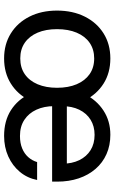

<svg xmlns="http://www.w3.org/2000/svg" viewBox="177 -744 579 974"><g transform="rotate(90 467.0 -257.5)"><path d="M276.9 11.7Q204.6 11.7 149.9 -22.5Q95.2 -56.6 64.7 -117.2Q34.2 -177.7 34.2 -256.8Q34.2 -336.4 64.7 -397.5Q95.2 -458.5 149.9 -492.9Q204.6 -527.3 276.9 -527.3Q350.1 -527.3 404.5 -492.9Q459 -458.5 489.5 -397.5Q520 -336.4 520 -256.8Q520 -177.7 489.5 -117.2Q459 -56.6 404.5 -22.5Q350.1 11.7 276.9 11.7ZM276.9 -70.3Q323.7 -70.3 356.9 -93.3Q390.1 -116.2 408 -158.4Q425.8 -200.7 425.8 -256.8Q425.8 -314 408 -356.2Q390.1 -398.4 356.9 -421.9Q323.7 -445.3 276.9 -445.3Q231 -445.3 197.5 -422.1Q164.1 -398.9 146.2 -356.4Q128.4 -314 128.4 -256.8Q128.4 -200.2 146.2 -158.2Q164.1 -116.2 197.3 -93.3Q230.5 -70.3 276.9 -70.3ZM669.9 11.7Q593.8 11.7 539.6 -22.9Q485.4 -57.6 456.5 -118.4Q427.7 -179.2 427.7 -256.8Q427.7 -335.4 457.8 -396.5Q487.8 -457.5 541.3 -492.4Q594.7 -527.3 664.1 -527.3Q718.3 -527.3 762.2 -507.8Q806.2 -488.3 837.4 -452.1Q868.7 -416 885.3 -366.7Q901.9 -317.4 901.9 -257.3V-231.9H472.7V-306.6H851.6L811 -282.2Q811 -332.5 793 -369.6Q774.9 -406.7 742.2 -427Q709.5 -447.3 664.6 -447.3Q620.6 -447.3 587.9 -427Q555.2 -406.7 537.1 -369.6Q519 -332.5 519 -282.2V-242.2Q519 -191.4 536.9 -152.3Q554.7 -113.3 588.4 -91.1Q622.1 -68.8 670.4 -68.8Q706.1 -68.8 732.9 -79.8Q759.8 -90.8 777.3 -110.4Q794.9 -129.9 802.7 -155.8H893.6Q883.8 -106 852.5 -68.4Q821.3 -30.8 774.2 -9.5Q727.1 11.7 669.9 11.7Z"/></g></svg>

Font: Inter Cardless Display
Style: Regular
Weight: 400
Designer: Rasmus Andersson
Foundry: rsms
Version: Version 4.001;git-9221beed3